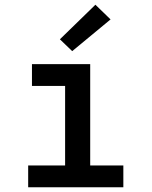

<svg xmlns="http://www.w3.org/2000/svg" viewBox="-20 -791 640 811"><path d="M99 0V-92H255V-428H115V-520H361V-92H501V0ZM285 -575 233 -625 383 -771 447 -709Z"/></svg>

Font: Iosevka SS04 Semibold Extended
Style: Regular
Weight: 600
Width: 7
Monospace: yes
Designer: Belleve Invis
Foundry: Belleve Invis
Version: Version 19.0.0; ttfautohint (v1.8.4)